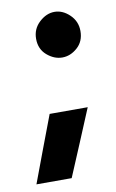

<svg xmlns="http://www.w3.org/2000/svg" viewBox="-93 -439 364 601"><g transform="rotate(-10 89.5 -139.0)"><path d="M52 -326.7Q52 -358 74.6 -379Q97.3 -400 123.1 -400Q149 -400 171 -378.9Q193 -357.7 193 -327Q193 -294 171 -274.5Q149 -255 123.1 -255Q97.3 -255 74.6 -274.5Q52 -294 52 -326.7ZM174 -88Q152 -35 130.2 17Q108.3 69 86 122H-26Q-6 69 13.3 17Q32.7 -35 53 -88Z"/></g></svg>

Font: Reem Kufi
Style: Regular
Weight: 400
Designer: Khaled Hosny
Version: Version 1.6